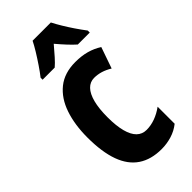

<svg xmlns="http://www.w3.org/2000/svg" viewBox="-244 -822 887 887"><g transform="rotate(-45 199.5 -378.0)"><path d="M241.2 9.8Q172.9 9.8 127.2 -20.8Q81.5 -51.3 58.8 -113.5Q36.1 -175.8 36.1 -271Q36.1 -354 58.1 -418.7Q80.1 -483.4 126 -520.3Q171.9 -557.1 243.2 -557.1Q283.7 -557.1 316.2 -548.1Q348.6 -539.1 377 -521L340.8 -417Q318.4 -430.7 296.6 -437.3Q274.9 -443.8 252.9 -443.8Q226.1 -443.8 207 -424.1Q188 -404.3 178 -366Q168 -327.6 168 -271Q168 -214.8 178 -177.2Q188 -139.6 207.3 -120.8Q226.6 -102.1 254.9 -102.1Q282.7 -102.1 311 -112.3Q339.4 -122.6 366.2 -142.1V-30.8Q339.8 -9.8 307.4 0Q274.9 9.8 241.2 9.8ZM292.5 -766.1Q303.7 -744.1 318.6 -719.5Q333.5 -694.8 350.8 -669.2Q368.2 -643.6 386.7 -619.1V-606H308.6Q291.5 -621.1 272.7 -641.4Q253.9 -661.6 232.4 -687Q210.9 -661.6 191.9 -640.1Q172.9 -618.7 157.7 -606H78.6V-619.1Q94.2 -638.7 112.5 -665.8Q130.9 -692.9 147.5 -720Q164.1 -747.1 173.3 -766.1Z"/></g></svg>

Font: Open Sans Condensed
Style: Regular
Weight: 400
Width: 3
Designer: Monotype Design Team
Foundry: Monotype Imaging Inc.
Version: Version 3.000